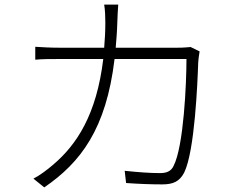

<svg xmlns="http://www.w3.org/2000/svg" viewBox="-20 -797 1040 833"><path d="M807 -593C794 -592 778 -590 750 -590H482C485 -625 488 -662 489 -701C490 -725 491 -755 493 -777H432C436 -754 437 -722 437 -700C437 -661 435 -625 432 -590H238C199 -590 164 -592 133 -594V-538C165 -541 196 -541 239 -541H428C399 -299 312 -168 210 -82C186 -61 151 -35 125 -22L172 16C330 -92 441 -238 477 -541H789C789 -435 777 -162 733 -77C722 -53 701 -46 674 -46C630 -46 577 -50 521 -56L527 -3C581 1 638 3 684 3C732 3 759 -10 779 -48C825 -141 837 -438 840 -527C841 -541 843 -556 846 -574Z"/></svg>

Font: Genne Gothic Light
Style: Regular
Weight: 300
Designer: Ryoko NISHIZUKA (kana & ideographs); Paul D. Hunt (Latin, Greek & Cyrillic); Wenlong ZHANG (bopomofo); Sandoll Communica
Foundry: Adobe Systems Incorporated
Version: Version 1.004;PS 1.004;hotconv 16.6.51;makeotf.lib2.5.65220